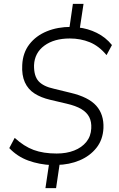

<svg xmlns="http://www.w3.org/2000/svg" viewBox="-20 -856 616 993"><path d="M215 117 235 -17 249 -2Q183 -5 126.5 -25.5Q70 -46 28 -90L56 -143Q104 -99 154 -80.5Q204 -62 273 -62Q324 -62 363.5 -77.5Q403 -93 426.5 -122Q450 -151 452 -192Q454 -226 441.5 -250.5Q429 -275 400.5 -292Q372 -309 324 -320L239 -340Q192 -351 158.5 -372.5Q125 -394 108.5 -430.5Q92 -467 95 -520Q98 -583 132 -627Q166 -671 222 -694Q278 -717 348 -717L338 -705L357 -836H412L392 -704L384 -714Q434 -709 480.5 -686Q527 -663 559 -623L531 -571Q492 -618 444.5 -637.5Q397 -657 341 -657Q260 -657 209.5 -620Q159 -583 156 -519Q155 -463 179.5 -436Q204 -409 259 -397L345 -376Q438 -354 478 -309Q518 -264 515 -193Q512 -133 478.5 -91Q445 -49 391.5 -26.5Q338 -4 274 -3L290 -18L270 117Z"/></svg>

Font: Nunitoga
Style: Light Italic
Weight: 300
Italic angle: -9°
Designer: Vernon Adams
Foundry: Vernon Adams
Version: Version 1.0